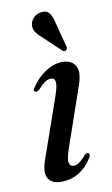

<svg xmlns="http://www.w3.org/2000/svg" viewBox="-80 -710 443 761"><g transform="rotate(-10 142.0 -329.0)"><path d="M164 -45Q173.5 -45 185 -52.2Q196.5 -59.5 214 -79.5Q223.5 -87.5 229 -84.5Q237 -79.5 228.5 -64.5Q208.5 -31 176.5 -11Q144.5 9 104.5 9Q63.5 9 50.8 -17Q38 -43 58 -95.5L137 -321.5Q153.5 -367.5 151.2 -384.2Q149 -401 133 -401Q123 -401 110.8 -393.2Q98.5 -385.5 80 -365Q69.5 -358 64 -360.5Q55 -365 64.5 -378Q88.5 -414.5 122.2 -436.2Q156 -458 190.5 -458Q228 -458 242.8 -431Q257.5 -404 235.5 -346L157 -119Q142 -76 145.5 -60.5Q149 -45 164 -45ZM191 -614.5 217 -515Q219.5 -506 213.5 -501.5Q207 -496.5 199 -501.5L126.5 -570Q111 -583 102.8 -596.5Q94.5 -610 97.5 -627.5Q100 -641 112.8 -653.5Q125.5 -666 145 -667Q165 -669 175.2 -654.8Q185.5 -640.5 191 -614.5Z"/></g></svg>

Font: Fraunces 72pt S000
Style: Italic
Weight: 400
Italic angle: -16°
Version: Version 1.000; ttfautohint (v1.8.3)